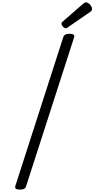

<svg xmlns="http://www.w3.org/2000/svg" viewBox="-20 -1570 789 1604"><path d="M147 14Q124 14 113.5 7Q103 0 108 -16L509 -1261Q514 -1275 526.5 -1281.5Q539 -1288 561 -1288Q584 -1288 594 -1281Q604 -1274 599 -1258L198 -14Q194 0 182 7Q170 14 147 14ZM531 -1334Q518 -1334 506 -1347Q494 -1360 494 -1370Q494 -1374 495 -1379Q496 -1384 503 -1389L675 -1539Q680 -1544 686 -1547Q692 -1550 700 -1550Q710 -1550 721.5 -1541Q733 -1532 741 -1520Q749 -1508 749 -1496Q749 -1489 746.5 -1483.5Q744 -1478 734 -1471L550 -1344Q544 -1340 539.5 -1337Q535 -1334 531 -1334Z"/></svg>

Font: Playwrite NL
Style: Regular
Weight: 400
Designer: Veronika Burian, José Scaglione
Foundry: TypeTogether
Version: Version 1.002